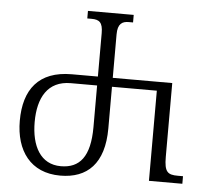

<svg xmlns="http://www.w3.org/2000/svg" viewBox="-52 -769 906 836"><g transform="rotate(5 401.5 -351.5)"><path d="M241 11C359 11 432 -58 432 -212V-394H628V0H774V-33H751C707 -33 692 -44 692 -110V-433H432V-623C432 -670 452 -681 480 -681H499V-714H299V-681H318C351 -681 367 -670 367 -623V-433H253C108 -433 45 -348 45 -212C45 -81 111 11 241 11ZM240 -30C151 -30 110 -107 110 -212C110 -318 151 -394 252 -394H367V-212C367 -82 322 -30 240 -30Z"/></g></svg>

Font: Noto Serif Georgian Condensed Light
Style: Regular
Weight: 300
Width: 3
Designer: Monotype Design Team, Akaki Razmadze
Foundry: Google LLC
Version: Version 2.003